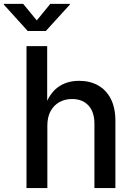

<svg xmlns="http://www.w3.org/2000/svg" viewBox="-65 -964 683 984"><path d="M177.7 -320.3V0H70.8V-727.5H176.8V-409.7H161.6Q185.5 -482.4 230.7 -516.1Q275.9 -549.8 340.3 -549.8Q396 -549.8 437.7 -526.4Q479.5 -502.9 502.9 -457.3Q526.4 -411.6 526.4 -344.2V0H418.9V-330.6Q418.9 -390.1 388.4 -423.3Q357.9 -456.5 304.2 -456.5Q268.1 -456.5 239.5 -440.7Q210.9 -424.8 194.3 -394.5Q177.7 -364.3 177.7 -320.3ZM53.7 -944.3 123.5 -859.4 192.9 -944.3H293V-940.4L169.9 -805.2H77.1L-45.4 -940.4V-944.3Z"/></svg>

Font: Inter 16pt Medium
Style: Regular
Weight: 500
Version: Version 4.001;git-66647c0bb